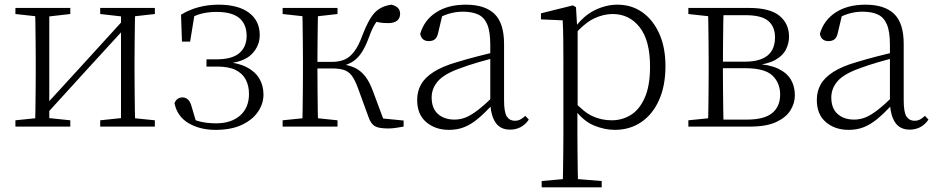

<svg xmlns="http://www.w3.org/2000/svg" viewBox="-20 -542 4008 822"><path d="M46 0V-27L154 -38H175L281 -27V0ZM409 0V-27L514 -38H535L643 -27V0ZM130 0Q131 -24 131.5 -64.5Q132 -105 132.5 -148.5Q133 -192 133 -226V-283Q133 -316 132.5 -359.5Q132 -403 131.5 -443.5Q131 -484 130 -508H191V0ZM171 -45 141 -61H147L331 -262L516 -465L544 -447H538L354 -246ZM498 0V-508H559Q558 -484 557.5 -443.5Q557 -403 556.5 -359.5Q556 -316 556 -283V-226Q556 -192 556.5 -148.5Q557 -105 557.5 -64.5Q558 -24 559 0ZM46 -482V-508H281V-482L176 -470H155ZM409 -482V-508H643V-482L536 -470H515Z M903 14Q836 14 787.5 -14.5Q739 -43 727 -100Q732 -113 741 -119Q750 -125 761 -125Q775 -125 785 -115.5Q795 -106 800 -87L823 -9L778 -45Q809 -28 839 -21Q869 -14 905 -14Q970 -14 1008 -47.5Q1046 -81 1046 -140Q1046 -175 1032 -201.5Q1018 -228 988.5 -242.5Q959 -257 910 -257H864V-288H907Q973 -288 1004.5 -314.5Q1036 -341 1036 -390Q1035 -440 1003.5 -465.5Q972 -491 907 -491Q873 -491 842.5 -483.5Q812 -476 782 -456L814 -487L794 -364H759L755 -479Q791 -501 831.5 -511.5Q872 -522 915 -522Q1000 -522 1046 -487.5Q1092 -453 1092 -392Q1092 -345 1057.5 -310Q1023 -275 943 -269L945 -277Q1000 -273 1036 -254.5Q1072 -236 1090 -206Q1108 -176 1108 -137Q1108 -98 1084.5 -63.5Q1061 -29 1015.5 -7.5Q970 14 903 14Z M1190 0V-27L1299 -38H1319L1425 -27V0ZM1190 -482V-508H1425V-482L1319 -470H1299ZM1274 0Q1275 -24 1275.5 -64.5Q1276 -105 1276.5 -148.5Q1277 -192 1277 -226V-283Q1277 -316 1276.5 -359.5Q1276 -403 1275.5 -443.5Q1275 -484 1274 -508H1342Q1341 -484 1340.5 -443Q1340 -402 1339.5 -356.5Q1339 -311 1339 -273V-254Q1339 -206 1339.5 -156.5Q1340 -107 1340.5 -65.5Q1341 -24 1342 0ZM1558 -40 1511 -169Q1498 -203 1484.5 -220Q1471 -237 1451 -243Q1431 -249 1400 -249H1307V-277H1399Q1430 -277 1453 -286Q1476 -295 1495.5 -320Q1515 -345 1532 -392Q1558 -460 1584.5 -488Q1611 -516 1656 -522Q1693 -513 1693 -483Q1693 -464 1680 -453.5Q1667 -443 1641 -443Q1619 -443 1603.5 -446Q1588 -449 1573 -453L1618 -479Q1599 -460 1586 -440Q1573 -420 1559 -381Q1544 -340 1526.5 -314.5Q1509 -289 1486.5 -276Q1464 -263 1435 -257V-268Q1473 -264 1498.5 -252Q1524 -240 1543 -216Q1562 -192 1577 -151L1628 -14L1586 -38L1708 -26V0Q1692 3 1674.5 5.5Q1657 8 1643 8Q1601 8 1584.5 -2Q1568 -12 1558 -40Z M1902 14Q1844 14 1805 -19Q1766 -52 1766 -114Q1766 -151 1782.5 -180.5Q1799 -210 1836.5 -234Q1874 -258 1936 -276Q1979 -289 2023.5 -300.5Q2068 -312 2108 -321V-297Q2068 -287 2026.5 -275Q1985 -263 1948 -249Q1881 -225 1854.5 -194Q1828 -163 1828 -125Q1828 -78 1855 -54Q1882 -30 1926 -30Q1951 -30 1974.5 -39.5Q1998 -49 2027.5 -72Q2057 -95 2097 -134L2103 -89H2084Q2052 -55 2024 -32Q1996 -9 1967 2.5Q1938 14 1902 14ZM2164 13Q2122 13 2101.5 -17.5Q2081 -48 2079 -102V-106V-350Q2079 -407 2066 -437.5Q2053 -468 2027 -480Q2001 -492 1961 -492Q1931 -492 1901 -483Q1871 -474 1839 -454L1875 -482L1856 -402Q1852 -382 1842 -374Q1832 -366 1816 -366Q1785 -366 1779 -397Q1796 -456 1847 -489Q1898 -522 1974 -522Q2056 -522 2097 -482.5Q2138 -443 2138 -354V-113Q2138 -61 2150 -43Q2162 -25 2184 -25Q2197 -25 2207 -30Q2217 -35 2229 -46L2244 -30Q2229 -8 2208.5 2.5Q2188 13 2164 13Z M2299 260V233L2411 223H2432L2556 233V260ZM2389 260Q2390 229 2390.5 189.5Q2391 150 2391.5 108.5Q2392 67 2392 32V-278Q2392 -330 2391.5 -374Q2391 -418 2389 -455L2296 -459V-485L2433 -519L2446 -511L2451 -425L2453 -420V-80L2452 -71V32Q2452 66 2452.5 107.5Q2453 149 2453.5 189Q2454 229 2455 260ZM2612 14Q2569 14 2523.5 -4.5Q2478 -23 2439 -75H2426L2438 -108Q2479 -62 2517 -44.5Q2555 -27 2599 -27Q2644 -27 2681 -50Q2718 -73 2740.5 -124Q2763 -175 2763 -257Q2763 -369 2718.5 -425.5Q2674 -482 2603 -482Q2563 -482 2522.5 -462.5Q2482 -443 2435 -389L2426 -420H2438Q2478 -475 2526.5 -498.5Q2575 -522 2623 -522Q2684 -522 2730 -489.5Q2776 -457 2802.5 -398Q2829 -339 2829 -259Q2829 -175 2801.5 -113.5Q2774 -52 2725 -19Q2676 14 2612 14Z M2927 0V-27L3036 -38L3044 -30H3178Q3252 -30 3286 -58Q3320 -86 3320 -137Q3320 -187 3287 -218.5Q3254 -250 3171 -250H3044V-278H3169Q3298 -278 3298 -382Q3298 -428 3269 -452.5Q3240 -477 3172 -477H3044L3036 -470L2927 -482V-508H3187Q3276 -508 3317 -474.5Q3358 -441 3358 -385Q3358 -356 3344.5 -329.5Q3331 -303 3298.5 -285Q3266 -267 3209 -262L3212 -269Q3273 -266 3310.5 -248.5Q3348 -231 3365.5 -202Q3383 -173 3383 -134Q3383 -100 3364 -69.5Q3345 -39 3303 -19.5Q3261 0 3191 0ZM3011 0Q3012 -24 3012.5 -64.5Q3013 -105 3013.5 -148.5Q3014 -192 3014 -226V-283Q3014 -316 3013.5 -359.5Q3013 -403 3012.5 -443.5Q3012 -484 3011 -508H3078Q3077 -484 3076.5 -443Q3076 -402 3075.5 -355Q3075 -308 3075 -267V-226Q3075 -192 3075.5 -148.5Q3076 -105 3076.5 -64.5Q3077 -24 3078 0Z M3613 14Q3555 14 3516 -19Q3477 -52 3477 -114Q3477 -151 3493.5 -180.5Q3510 -210 3547.5 -234Q3585 -258 3647 -276Q3690 -289 3734.5 -300.5Q3779 -312 3819 -321V-297Q3779 -287 3737.5 -275Q3696 -263 3659 -249Q3592 -225 3565.5 -194Q3539 -163 3539 -125Q3539 -78 3566 -54Q3593 -30 3637 -30Q3662 -30 3685.5 -39.5Q3709 -49 3738.5 -72Q3768 -95 3808 -134L3814 -89H3795Q3763 -55 3735 -32Q3707 -9 3678 2.5Q3649 14 3613 14ZM3875 13Q3833 13 3812.5 -17.5Q3792 -48 3790 -102V-106V-350Q3790 -407 3777 -437.5Q3764 -468 3738 -480Q3712 -492 3672 -492Q3642 -492 3612 -483Q3582 -474 3550 -454L3586 -482L3567 -402Q3563 -382 3553 -374Q3543 -366 3527 -366Q3496 -366 3490 -397Q3507 -456 3558 -489Q3609 -522 3685 -522Q3767 -522 3808 -482.5Q3849 -443 3849 -354V-113Q3849 -61 3861 -43Q3873 -25 3895 -25Q3908 -25 3918 -30Q3928 -35 3940 -46L3955 -30Q3940 -8 3919.5 2.5Q3899 13 3875 13Z"/></svg>

Font: Noto Serif KR
Style: Regular
Weight: 200
Designer: Ryoko NISHIZUKA 西塚涼子 (kana & ideographs); Frank Grießhammer (Latin, Greek & Cyrillic); Wenlong ZHANG 张文龙 (bopomofo); San
Foundry: Adobe
Version: Version 2.001;hotconv 1.1.0;makeotfexe 2.6.0